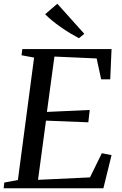

<svg xmlns="http://www.w3.org/2000/svg" viewBox="-26 -1005 652 1025"><path d="M-6.5 0 -3 -30.5 69.5 -44 156 -697.5 89 -710 93 -743H569.5L562.5 -581.5H514L490 -693L264.5 -703L224.5 -407.5L453 -418L445.5 -352L219.5 -361L177 -45L454.5 -58L517.5 -187L569.5 -177L526 0ZM395.5 -801Q374.5 -812 349.2 -827.2Q324 -842.5 298.8 -860Q273.5 -877.5 251.8 -895.5Q230 -913.5 215 -929L280 -985L424 -824.5Z"/></svg>

Font: Merriweather 72pt
Style: Italic
Weight: 400
Italic angle: -7.8°
Version: Version 2.101